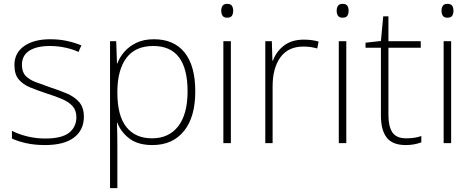

<svg xmlns="http://www.w3.org/2000/svg" viewBox="-20 -744 2454 998"><path d="M416 -137Q416 -68 364.5 -29Q313 10 214 10Q159 10 115 0Q71 -10 42 -24V-64Q80 -45 124 -34.5Q168 -24 215 -24Q301 -24 339 -54Q377 -84 377 -135Q377 -170 357.5 -192Q338 -214 303 -229Q268 -244 223 -258Q175 -274 137 -289.5Q99 -305 77 -331.5Q55 -358 55 -406Q55 -469 105.5 -504.5Q156 -540 241 -540Q288 -540 329 -531Q370 -522 403 -508L388 -474Q359 -488 319 -496.5Q279 -505 240 -505Q171 -505 132.5 -480.5Q94 -456 94 -407Q94 -370 113 -350Q132 -330 165 -317.5Q198 -305 241 -290Q287 -275 326.5 -258.5Q366 -242 391 -214Q416 -186 416 -137Z M780 -540Q884 -540 939.5 -471Q995 -402 995 -269Q995 -135 936 -62.5Q877 10 772 10Q697 10 652.5 -24Q608 -58 590 -106H588Q589 -76 589.5 -44.5Q590 -13 590 16V234H552V-530H584L588 -414H590Q602 -447 627 -475.5Q652 -504 690 -522Q728 -540 780 -540ZM777 -505Q684 -505 637.5 -443.5Q591 -382 590 -269V-263Q590 -142 637 -83.5Q684 -25 770 -25Q858 -25 906.5 -88Q955 -151 955 -269Q955 -505 777 -505Z M1160 -724Q1179 -724 1185.5 -714Q1192 -704 1192 -688Q1192 -672 1185.5 -662Q1179 -652 1160 -652Q1144 -652 1137 -662Q1130 -672 1130 -688Q1130 -704 1137 -714Q1144 -724 1160 -724ZM1180 -530V0H1141V-530Z M1559 -538Q1581 -538 1600 -535.5Q1619 -533 1636 -528L1629 -492Q1611 -497 1594.5 -499.5Q1578 -502 1557 -502Q1478 -502 1437.5 -446Q1397 -390 1397 -295V0H1359V-530H1393L1396 -429H1399Q1415 -475 1455.5 -506.5Q1496 -538 1559 -538Z M1760 -724Q1779 -724 1785.5 -714Q1792 -704 1792 -688Q1792 -672 1785.5 -662Q1779 -652 1760 -652Q1744 -652 1737 -662Q1730 -672 1730 -688Q1730 -704 1737 -714Q1744 -724 1760 -724ZM1780 -530V0H1741V-530Z M2092 -25Q2115 -25 2134.5 -28Q2154 -31 2170 -37V-4Q2154 2 2134 6Q2114 10 2089 10Q2020 10 1990 -29Q1960 -68 1960 -143V-496H1880V-522L1960 -531L1972 -659H1999V-530H2167V-496H1999V-146Q1999 -87 2019.5 -56Q2040 -25 2092 -25Z M2305 -724Q2324 -724 2330.5 -714Q2337 -704 2337 -688Q2337 -672 2330.5 -662Q2324 -652 2305 -652Q2289 -652 2282 -662Q2275 -672 2275 -688Q2275 -704 2282 -714Q2289 -724 2305 -724ZM2325 -530V0H2286V-530Z"/></svg>

Font: Noto Sans ExtraLight
Style: Regular
Weight: 200
Designer: Monotype Design Team
Foundry: Monotype Imaging Inc.
Version: Version 2.007